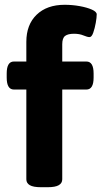

<svg xmlns="http://www.w3.org/2000/svg" viewBox="-20 -780 424 802"><path d="M151 2Q119 2 104.5 -6.5Q90 -15 90 -31V-406H38Q8 -406 8 -456V-473Q8 -523 38 -523H90V-605Q90 -677 133 -718.5Q176 -760 250 -760Q282 -760 312.5 -754.5Q343 -749 363.5 -740Q384 -731 384 -720Q384 -707 380 -684.5Q376 -662 369.5 -643.5Q363 -625 354 -625Q345 -625 328.5 -632Q312 -639 289 -639Q264 -639 252 -630Q240 -621 240 -595V-523H341Q371 -523 371 -473V-456Q371 -406 341 -406H240V-31Q240 -15 225.5 -6.5Q211 2 179 2Z"/></svg>

Font: Asap Expanded
Style: Bold
Weight: 700
Width: 7
Designer: Pablo Cosgaya
Foundry: Omnibus-Type
Version: Version 3.001; ttfautohint (v1.8.4.7-5d5b)